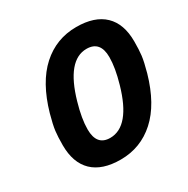

<svg xmlns="http://www.w3.org/2000/svg" viewBox="-157 -807 937 959"><g transform="rotate(-30 311.5 -327.5)"><path d="M407.2 -669.9Q513.2 -669.9 568.1 -616.9Q623 -564 623 -462.9Q623 -415 619.1 -382.6Q615.2 -350.1 599.1 -292Q555.2 -138.2 470.2 -61.5Q385.3 15.1 270 15.1Q164.1 15.1 109.1 -37.8Q54.2 -90.8 54.2 -191.9Q54.2 -239.7 58.1 -272.2Q62 -304.7 78.1 -362.8Q122.1 -516.6 207 -593.3Q292 -669.9 407.2 -669.9ZM278.8 -105Q392.6 -105 451.2 -310.1Q476.1 -396 476.1 -457Q476.1 -549.8 397 -549.8Q284.7 -549.8 226.1 -345.2Q201.2 -259.3 201.2 -198.2Q201.2 -105 278.8 -105Z"/></g></svg>

Font: IntelOne Mono Bold
Style: Italic
Weight: 700
Italic angle: -16°
Designer: Fred Shallcrass
Foundry: Frere-Jones Type LLC
Version: Version 1.200;hotconv 1.1.0;makeotfexe 2.6.0;FJTRelease1.2